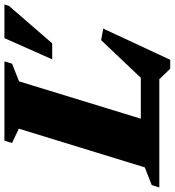

<svg xmlns="http://www.w3.org/2000/svg" viewBox="-16 -740 770 846"><g transform="rotate(-90 369.0 -317.0)"><path d="M433.5 -618 244 0H-34L-23.5 -33.5L54.5 -64L225 -619L162 -649L172 -682.5H521.5L511.5 -649ZM417 -47.5 615 -256.5 666 -247 528.5 48H489L443 0H95.5L121 -81.5H483ZM530.5 -472 624 -682.5H772.5L766 -662.5L601 -472Z"/></g></svg>

Font: Newsreader ExtraBold
Style: Italic
Weight: 800
Italic angle: -17°
Designer: Hugues Gentile
Foundry: Production Type
Version: Version 1.003